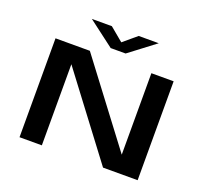

<svg xmlns="http://www.w3.org/2000/svg" viewBox="-147 -1090 1394 1277"><g transform="rotate(20 550.0 -452.0)"><path d="M111 0V-700H354L789.5 -123.5V-700H947V0H702L269 -574V0ZM294 -904H435.5L531 -824.5L625.5 -904H767.5L583.5 -764.5H478Z"/></g></svg>

Font: Trispace Expanded SemiBold
Style: Regular
Weight: 600
Width: 7
Designer: Tyler Finck
Foundry: Etcetera Type Company
Version: Version 1.210; ttfautohint (v1.8.3)